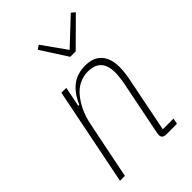

<svg xmlns="http://www.w3.org/2000/svg" viewBox="-222 -847 941 941"><g transform="rotate(-45 249.0 -376.5)"><path d="M38 0 140 -508H174L153 -404H160Q185 -462 223 -491Q261 -520 316 -520Q373 -520 402 -487.5Q431 -455 431 -396Q431 -379 429 -360Q427 -341 423 -321L365 -30H439L433 0H360Q331 0 331 -23Q331 -32 334 -46L389 -320Q393 -340 395 -360Q397 -380 397 -392Q397 -490 305 -490Q273 -490 243.5 -475.5Q214 -461 191 -431Q173 -408 157.5 -376.5Q142 -345 132 -297L72 0ZM295 -602 207 -739 228 -753 317 -628 450 -753 469 -737 333 -602Z"/></g></svg>

Font: IBM Plex Sans Condensed ExtraLight
Style: Italic
Weight: 200
Width: 3
Italic angle: -11°
Designer: Mike Abbink, Paul van der Laan, Pieter van Rosmalen
Foundry: Bold Monday
Version: Version 1.3